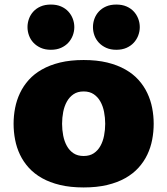

<svg xmlns="http://www.w3.org/2000/svg" viewBox="-20 -801 728 835"><path d="M343.8 14.2Q286.1 14.2 241.2 3.4Q196.3 -7.3 162.6 -26.4Q128.9 -45.4 105.2 -71.5Q81.5 -97.7 66.9 -128.4Q52.2 -159.2 45.7 -193.4Q39.1 -227.5 39.1 -262.7Q39.1 -297.4 45.7 -331.3Q52.2 -365.2 66.9 -396.2Q81.5 -427.2 105 -453.4Q128.4 -479.5 162.4 -498.8Q196.3 -518.1 241.2 -529.1Q286.1 -540 343.8 -540Q401.4 -540 446.3 -529.1Q491.2 -518.1 525.1 -498.8Q559.1 -479.5 582.5 -453.4Q606 -427.2 620.6 -396.2Q635.3 -365.2 641.8 -331.3Q648.4 -297.4 648.4 -262.7Q648.4 -227.5 641.8 -193.4Q635.3 -159.2 620.6 -128.4Q606 -97.7 582.3 -71.5Q558.6 -45.4 524.9 -26.4Q491.2 -7.3 446.3 3.4Q401.4 14.2 343.8 14.2ZM250 -262.7Q250 -236.3 254.9 -211.2Q259.8 -186 270.8 -166.3Q281.7 -146.5 299.6 -134.5Q317.4 -122.6 343.8 -122.6Q370.1 -122.6 387.9 -134.5Q405.8 -146.5 416.7 -166.3Q427.7 -186 432.6 -211.2Q437.5 -236.3 437.5 -262.7Q437.5 -289.1 432.6 -314.2Q427.7 -339.4 416.7 -359.1Q405.8 -378.9 387.9 -391.1Q370.1 -403.3 343.8 -403.3Q317.4 -403.3 299.6 -391.1Q281.7 -378.9 270.8 -359.1Q259.8 -339.4 254.9 -314.2Q250 -289.1 250 -262.7ZM201.2 -584.5Q176.3 -584.5 157.2 -593Q138.2 -601.6 125.2 -615.5Q112.3 -629.4 106 -647Q99.6 -664.6 99.6 -683.1Q99.6 -701.7 106 -719.2Q112.3 -736.8 125 -750.7Q137.7 -764.6 156.7 -772.9Q175.8 -781.2 201.2 -781.2Q226.6 -781.2 245.6 -772.9Q264.6 -764.6 277.3 -750.7Q290 -736.8 296.6 -719.2Q303.2 -701.7 303.2 -683.1Q303.2 -664.6 296.6 -647Q290 -629.4 277.3 -615.5Q264.6 -601.6 245.6 -593Q226.6 -584.5 201.2 -584.5ZM485.8 -584.5Q460.9 -584.5 441.9 -593Q422.9 -601.6 409.9 -615.5Q397 -629.4 390.6 -647Q384.3 -664.6 384.3 -683.1Q384.3 -701.7 390.6 -719.2Q397 -736.8 409.7 -750.7Q422.4 -764.6 441.4 -772.9Q460.4 -781.2 485.8 -781.2Q511.2 -781.2 530.3 -772.9Q549.3 -764.6 562 -750.7Q574.7 -736.8 581.3 -719.2Q587.9 -701.7 587.9 -683.1Q587.9 -664.6 581.3 -647Q574.7 -629.4 562 -615.5Q549.3 -601.6 530.3 -593Q511.2 -584.5 485.8 -584.5Z"/></svg>

Font: Candal
Style: Regular
Weight: 400
Designer: vernon adams
Foundry: vernon adams
Version: Version 1.000